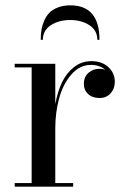

<svg xmlns="http://www.w3.org/2000/svg" viewBox="-20 -699 476 719"><path d="M344.5 -550Q344.5 -585 315 -604.5Q285.5 -624 243 -624Q200 -624 170.2 -604.5Q140.5 -585 140.5 -550H132.5Q132.5 -570 135.2 -587Q138 -604 145.5 -621.5Q153 -639 165 -651.2Q177 -663.5 197 -671.2Q217 -679 243 -679Q352.5 -679 352.5 -550ZM35 -13.5H98.5V-446.5H35V-460H187V-309Q195.5 -355 211.8 -389.8Q228 -424.5 256.5 -447.2Q285 -470 322 -470Q362 -470 386 -447.5Q410 -425 410 -393Q410 -367 394.2 -349.5Q378.5 -332 353 -332Q326 -332 310 -346.8Q294 -361.5 294 -384.5Q294 -411.5 311.5 -426.5Q329 -441.5 352.5 -441.5Q365 -441.5 374 -438Q352 -456 321 -456Q278.5 -456 247.2 -420Q216 -384 201.5 -331Q187 -278 187 -217.5V-13.5H254V0H35Z"/></svg>

Font: Bodoni* 16pt
Style: Regular
Weight: 400
Version: Version 2.3